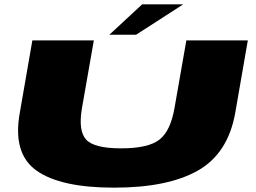

<svg xmlns="http://www.w3.org/2000/svg" viewBox="-20 -861 1177 884"><path d="M505 3Q752 3 890.8 -75.5Q1029.5 -154 1063 -341L1121 -675H838L783.5 -364Q765.5 -259 714.5 -218.5Q663.5 -178 537.5 -178Q412.5 -178 376 -219Q339.5 -260 357.5 -364L412 -675H129L71 -341Q37.5 -154 148.2 -75.5Q259 3 505 3ZM483.5 -701H606.5L823.5 -841H634.5Z"/></svg>

Font: Anybody ExtraExpanded Black
Style: Italic
Weight: 900
Width: 8
Italic angle: -10°
Version: Version 1.113;gftools[0.9.25]